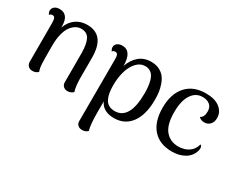

<svg xmlns="http://www.w3.org/2000/svg" viewBox="-103 -913 1856 1524"><g transform="rotate(30 825.0 -151.0)"><path d="M502 -120.1Q504.4 -43 517.1 -8.8Q494.1 12.2 464.8 12.2Q441.9 12.2 427 -1.7Q412.1 -15.6 412.1 -38.1V-304.2Q411.1 -390.1 389.4 -431.2Q367.7 -472.2 314 -472.2Q289.1 -472.2 265.9 -459Q242.7 -445.8 223.1 -419.2Q203.6 -392.6 191.9 -346.4Q180.2 -300.3 180.2 -240.2Q180.2 -112.8 182.1 -74.7Q184.1 -36.6 194.8 -7.8Q174.8 12.2 143.1 12.2Q119.6 12.2 104.7 -2.4Q89.8 -17.1 89.8 -42V-400.9Q89.4 -428.7 82.8 -440.4Q76.2 -452.1 62 -452.1Q43 -452.1 36.1 -438Q23.9 -455.6 23.9 -471.2Q23.9 -493.7 41 -507.8Q58.1 -522 87.9 -522Q128.4 -522 149.7 -494.6Q170.9 -467.3 170.9 -414.1V-399.9Q191.9 -459 235.8 -491Q279.8 -522.9 340.8 -522.9Q502 -522.9 502 -315.9Z M927.7 -522.9Q968.3 -522.9 999.8 -507.8Q1031.2 -492.7 1050 -469Q1068.8 -445.3 1080.8 -411.9Q1092.8 -378.4 1097.2 -345.9Q1101.6 -313.5 1101.6 -276.9Q1101.6 -138.7 1045.7 -62.7Q989.7 13.2 889.6 13.2Q840.3 13.2 805.7 -6.3Q771 -25.9 755.9 -62V43.9Q755.9 149.4 770.5 201.2Q750.5 221.2 718.8 221.2Q695.8 221.2 680.7 207.8Q665.5 194.3 665.5 171.9L666.5 -397.9Q666.5 -425.8 660.2 -437.5Q653.8 -449.2 638.7 -449.2Q619.6 -449.2 612.8 -435.1Q600.6 -454.1 600.6 -469.2Q600.6 -491.7 618.2 -505.4Q635.7 -519 664.6 -519Q750 -519 751.5 -384.8Q774.4 -450.2 818.8 -486.6Q863.3 -522.9 927.7 -522.9ZM868.7 -38.1Q936 -38.1 970.5 -98.4Q1004.9 -158.7 1004.9 -276.9Q1004.9 -308.6 1002.7 -333.7Q1000.5 -358.9 994.1 -385.3Q987.8 -411.6 976.8 -429.2Q965.8 -446.8 947 -458Q928.2 -469.2 902.8 -469.2Q857.4 -469.2 823.5 -432.1Q789.6 -395 773.2 -336.9Q756.8 -278.8 756.8 -210Q756.8 -171.4 762 -141.8Q767.1 -112.3 779.3 -87.9Q791.5 -63.5 814 -50.8Q836.4 -38.1 868.7 -38.1Z M1421.4 13.2Q1309.6 13.2 1247.6 -55.7Q1185.5 -124.5 1185.5 -252.9Q1185.5 -379.4 1249.3 -451.2Q1313 -522.9 1428.7 -522.9Q1510.7 -522.9 1556.2 -487.3Q1601.6 -451.7 1601.6 -396Q1601.6 -360.4 1581.5 -338.1Q1561.5 -315.9 1529.8 -315.9Q1495.6 -315.9 1478.5 -336.9Q1510.7 -351.1 1510.7 -402.8Q1510.7 -444.8 1485.4 -464.8Q1460 -484.9 1419.4 -484.9Q1356.9 -484.9 1319.8 -428.5Q1282.7 -372.1 1282.7 -267.1Q1282.7 -152.8 1327.1 -99.9Q1371.6 -46.9 1446.8 -46.9Q1501 -46.9 1540.5 -74Q1580.1 -101.1 1591.8 -149.9Q1614.7 -139.6 1602.5 -96.2Q1586.4 -43.9 1538.1 -15.4Q1489.7 13.2 1421.4 13.2Z"/></g></svg>

Font: Arima Madurai Medium
Style: Regular
Weight: 500
Designer: Joana Correia and Natanael Gama
Foundry: NDISCOVER
Version: Version 1.019;PS 001.019;hotconv 1.0.88;makeotf.lib2.5.64775